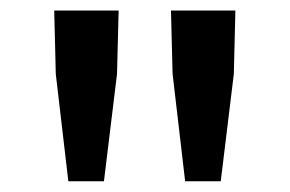

<svg xmlns="http://www.w3.org/2000/svg" viewBox="-20 -797 540 358"><path d="M325.2 -459 301.8 -659.2 298.8 -777.3H418.9L416 -659.2L391.6 -459ZM107.4 -459 84 -659.2 81.1 -777.3H201.2L198.2 -659.2L173.8 -459Z"/></svg>

Font: Gen Shin Gothic Monospace Medium
Style: Regular
Weight: 500
Designer: [Source Han Sans]
Ryoko NISHIZUKA  (kana & ideographs); Paul D. Hunt (Latin, Greek & Cyrillic); Wenlong ZHANG  (bopomofo
Version: Version 1.002.20150607